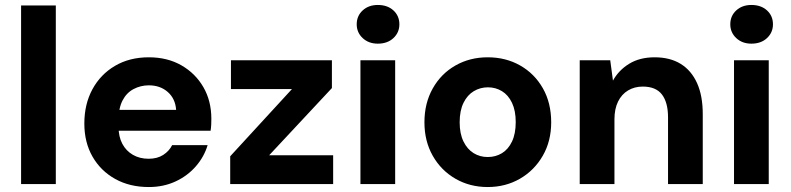

<svg xmlns="http://www.w3.org/2000/svg" viewBox="-20 -742 3187 774"><path d="M65 0V-720H205V0Z M580 12Q503 12 444.5 -20.5Q386 -53 353 -110.5Q320 -168 320 -244Q320 -322 352.5 -382Q385 -442 443.5 -476.5Q502 -511 580 -511Q655 -511 711.5 -478.5Q768 -446 800 -390.5Q832 -335 832 -263Q832 -253 831.5 -240.5Q831 -228 829 -215H419V-299H690Q687 -344 656.5 -371Q626 -398 580 -398Q547 -398 518.5 -383Q490 -368 474 -337Q458 -306 458 -259V-230Q458 -191 473 -162.5Q488 -134 515.5 -118Q543 -102 579 -102Q614 -102 638 -117.5Q662 -133 674 -157H817Q803 -110 769.5 -71.5Q736 -33 687.5 -10.5Q639 12 580 12Z M908 0V-112L1157 -383H911V-499H1318V-387L1065 -116H1323V0Z M1433 0V-499H1573V0ZM1503 -566Q1466 -566 1442 -588.5Q1418 -611 1418 -644Q1418 -678 1442 -700Q1466 -722 1503 -722Q1542 -722 1566 -700Q1590 -678 1590 -644Q1590 -611 1566 -588.5Q1542 -566 1503 -566Z M1946 12Q1874 12 1816 -21.5Q1758 -55 1724.5 -114Q1691 -173 1691 -249Q1691 -326 1724.5 -385.5Q1758 -445 1816 -478Q1874 -511 1946 -511Q2019 -511 2077 -478Q2135 -445 2168.5 -386Q2202 -327 2202 -249Q2202 -173 2168 -114Q2134 -55 2076 -21.5Q2018 12 1946 12ZM1946 -109Q1978 -109 2003.5 -124.5Q2029 -140 2044 -171.5Q2059 -203 2059 -250Q2059 -296 2044 -327.5Q2029 -359 2003.5 -374.5Q1978 -390 1947 -390Q1916 -390 1890 -374.5Q1864 -359 1848.5 -327.5Q1833 -296 1833 -249Q1833 -203 1848.5 -171.5Q1864 -140 1889.5 -124.5Q1915 -109 1946 -109Z M2317 0V-499H2440L2451 -417Q2474 -459 2516.5 -485Q2559 -511 2619 -511Q2681 -511 2724 -484.5Q2767 -458 2790 -407Q2813 -356 2813 -282V0H2673V-269Q2673 -329 2648.5 -361Q2624 -393 2571 -393Q2538 -393 2512 -377.5Q2486 -362 2471.5 -332.5Q2457 -303 2457 -261V0Z M2939 0V-499H3079V0ZM3009 -566Q2972 -566 2948 -588.5Q2924 -611 2924 -644Q2924 -678 2948 -700Q2972 -722 3009 -722Q3048 -722 3072 -700Q3096 -678 3096 -644Q3096 -611 3072 -588.5Q3048 -566 3009 -566Z"/></svg>

Font: DM Sans 20pt ExtraBold
Style: Regular
Weight: 800
Version: Version 4.004;gftools[0.9.30]